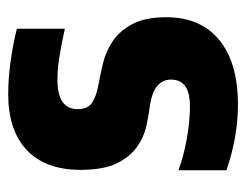

<svg xmlns="http://www.w3.org/2000/svg" viewBox="-86 -504 600 468"><g transform="rotate(-90 214.0 -270.0)"><path d="M193 10Q115 10 33 -18V-135Q65 -123 108 -115Q151 -107 189 -107Q254 -107 254 -153Q254 -194 194 -204Q170 -207 142 -213Q114 -219 90 -236Q66 -253 50 -285Q34 -317 34 -374Q34 -459 82 -504.5Q130 -550 219 -550Q254 -550 295.5 -544.5Q337 -539 378 -529V-412Q331 -422 304.5 -426Q278 -430 254 -430Q182 -430 182 -381Q182 -357 196.5 -346.5Q211 -336 237 -331Q264 -326 293.5 -319Q323 -312 348 -295Q373 -278 389.5 -247Q406 -216 406 -165Q406 -81 350.5 -35.5Q295 10 193 10Z"/></g></svg>

Font: Encode Sans Compressed
Style: ExtraBold
Weight: 800
Designer: Pablo Impallari, Andres Torresi
Foundry: Pablo Impallari, Andres Torresi
Version: Version 1.000; ttfautohint (v1.00) -l 8 -r 50 -G 200 -x 14 -